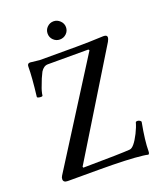

<svg xmlns="http://www.w3.org/2000/svg" viewBox="-155 -926 848 1033"><g transform="rotate(-20 269.5 -409.5)"><path d="M278 -730Q257 -730 241.5 -745Q226 -760 226 -782Q226 -804 241.5 -819Q257 -834 278 -834Q299 -834 315 -818.5Q331 -803 331 -782Q331 -760 315.5 -745Q300 -730 278 -730ZM513 15Q501 12 484 10Q402 0 233 0H57Q32 0 32 -19Q32 -29 38 -38L407 -621L403 -627H171Q147 -627 130 -600Q113 -567 101 -532Q89 -503 86 -478Q84 -473 69 -475Q54 -477 55 -483Q68 -591 68 -651Q68 -669 84 -669Q132 -663 138 -663H346Q416 -663 503 -667Q524 -667 524 -654Q524 -644 516 -630L158 -45L160 -39Q382 -41 428 -45Q452 -47 486 -114Q502 -146 509 -172Q511 -176 518.5 -176Q526 -176 533 -171.5Q540 -167 539 -162Q520 -61 520 -3Q520 12 513 15Z"/></g></svg>

Font: Junicode Cond Medium
Style: Regular
Weight: 500
Width: 3
Designer: Peter S. Baker
Version: Version 2.201